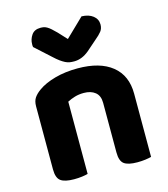

<svg xmlns="http://www.w3.org/2000/svg" viewBox="-110 -816 797 909"><g transform="rotate(-15 288.5 -361.0)"><path d="M367 -307Q367 -342 346 -359Q325 -376 290 -376Q266 -376 246 -370Q226 -364 209 -355V-1Q199 2 181 4.5Q163 7 141 7Q96 7 76 -7.5Q56 -22 56 -64V-373Q56 -399 67 -415Q78 -431 98 -445Q130 -468 180.5 -482Q231 -496 292 -496Q401 -496 460.5 -448Q520 -400 520 -311V-1Q509 2 491 4.5Q473 7 451 7Q406 7 386.5 -7.5Q367 -22 367 -64ZM284 -642 374 -729Q409 -728 430 -711.5Q451 -695 451 -669Q451 -649 440.5 -635.5Q430 -622 407 -603L359 -561Q324 -532 286 -532Q274 -532 264 -533.5Q254 -535 243 -540.5Q232 -546 219.5 -555Q207 -564 191 -579L115 -648Q114 -650 114 -654Q114 -658 114 -662Q114 -686 128 -706.5Q142 -727 172 -727Q181 -727 188.5 -725.5Q196 -724 204.5 -719Q213 -714 222.5 -705.5Q232 -697 245 -684Z"/></g></svg>

Font: Baloo Bhai 2
Style: Bold
Weight: 700
Designer: Supriya Tembe, Noopur Datye and Ek Type
Foundry: Ek Type
Version: Version 1.640;PS 1.000;hotconv 16.6.51;makeotf.lib2.5.65220;